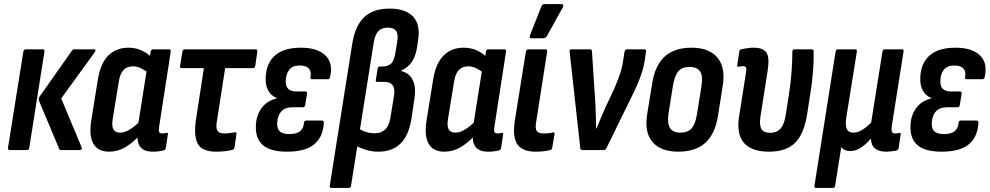

<svg xmlns="http://www.w3.org/2000/svg" viewBox="-20 -733 4839 938"><path d="M279 0Q271 0 269 -6L170 -242Q167 -250 172 -259L331 -485Q336 -492 343 -492H439Q452 -492 443 -478L279 -252L379 -13Q381 -8 379 -4Q377 0 371 0ZM28 0Q18 0 19 -11L94 -480Q96 -492 106 -492H190Q199 -492 197 -480L123 -11Q122 0 112 0Z M513 8Q458 8 436 -31Q414 -70 426 -145L458 -344Q471 -424 509.5 -462Q548 -500 608 -500Q642 -500 671 -487Q700 -474 721 -452L707 -374Q689 -390 669 -399.5Q649 -409 631 -409Q601 -409 583.5 -391Q566 -373 560 -332L531 -154Q525 -119 533.5 -102Q542 -85 567 -85Q589 -85 614.5 -100.5Q640 -116 671 -148V-80Q631 -37 593.5 -14.5Q556 8 513 8ZM726 8Q684 8 665.5 -15Q647 -38 654 -85L657 -104L654 -119L700 -410L710 -439L716 -480Q718 -492 727 -492H806Q816 -492 814 -480L758 -118Q754 -96 757.5 -88.5Q761 -81 773 -81Q779 -81 784.5 -82Q790 -83 795 -84Q802 -85 800 -76L790 -10Q789 0 778 2Q766 5 753 6.5Q740 8 726 8Z M1035 8Q994 8 969.5 -6.5Q945 -21 937 -55.5Q929 -90 937 -146L976 -400H868Q858 -400 860 -411L871 -481Q874 -492 882 -492H1229Q1239 -492 1237 -480L1227 -411Q1225 -400 1215 -400H1080L1039 -137Q1034 -106 1043 -93.5Q1052 -81 1075 -81Q1089 -81 1103.5 -83Q1118 -85 1128 -87Q1137 -88 1135 -78L1126 -13Q1124 -4 1116 -1Q1101 3 1080.5 5.5Q1060 8 1035 8Z M1382 8Q1302 8 1265 -23.5Q1228 -55 1230 -117Q1231 -168 1257.5 -204.5Q1284 -241 1332 -252V-254Q1304 -265 1290 -291.5Q1276 -318 1278 -354Q1280 -423 1323 -461.5Q1366 -500 1450 -500Q1530 -500 1569 -463Q1608 -426 1593 -358Q1591 -346 1582 -346H1504Q1495 -346 1497 -357Q1502 -384 1488.5 -398.5Q1475 -413 1444 -413Q1409 -413 1393 -392Q1377 -371 1376 -338Q1375 -312 1388 -299Q1401 -286 1429 -286H1471Q1482 -286 1480 -275L1471 -220Q1469 -209 1460 -209H1411Q1373 -209 1354.5 -189Q1336 -169 1334 -132Q1333 -104 1347 -91Q1361 -78 1393 -78Q1428 -78 1445.5 -91.5Q1463 -105 1465 -133Q1466 -144 1476 -144H1553Q1563 -144 1562 -132Q1558 -63 1514.5 -27.5Q1471 8 1382 8Z M1599 185Q1589 185 1591 174L1701 -520Q1715 -607 1759 -649Q1803 -691 1884 -691Q1960 -691 1997 -653Q2034 -615 2023 -540L2018 -505Q2011 -458 1991.5 -430Q1972 -402 1940 -388V-386Q1980 -376 1996.5 -342Q2013 -308 2005 -254L1990 -153Q1977 -71 1936.5 -31.5Q1896 8 1828 8Q1796 8 1767.5 -1Q1739 -10 1716 -22L1730 -107Q1747 -95 1768 -88.5Q1789 -82 1811 -82Q1843 -82 1862.5 -101Q1882 -120 1888 -162L1904 -260Q1911 -298 1899 -315.5Q1887 -333 1857 -333H1823Q1814 -333 1816 -342L1825 -398Q1826 -408 1835 -408H1847Q1877 -408 1892 -423.5Q1907 -439 1913 -484L1920 -526Q1927 -565 1915.5 -581.5Q1904 -598 1874 -598Q1844 -598 1828 -580.5Q1812 -563 1806 -526L1695 174Q1694 185 1683 185Z M2151 8Q2096 8 2074 -31Q2052 -70 2064 -145L2096 -344Q2109 -424 2147.5 -462Q2186 -500 2246 -500Q2280 -500 2309 -487Q2338 -474 2359 -452L2345 -374Q2327 -390 2307 -399.5Q2287 -409 2269 -409Q2239 -409 2221.5 -391Q2204 -373 2198 -332L2169 -154Q2163 -119 2171.5 -102Q2180 -85 2205 -85Q2227 -85 2252.5 -100.5Q2278 -116 2309 -148V-80Q2269 -37 2231.5 -14.5Q2194 8 2151 8ZM2364 8Q2322 8 2303.5 -15Q2285 -38 2292 -85L2295 -104L2292 -119L2338 -410L2348 -439L2354 -480Q2356 -492 2365 -492H2444Q2454 -492 2452 -480L2396 -118Q2392 -96 2395.5 -88.5Q2399 -81 2411 -81Q2417 -81 2422.5 -82Q2428 -83 2433 -84Q2440 -85 2438 -76L2428 -10Q2427 0 2416 2Q2404 5 2391 6.5Q2378 8 2364 8Z M2596 8Q2535 8 2509 -26Q2483 -60 2495 -143L2549 -480Q2551 -492 2561 -492H2645Q2655 -492 2653 -480L2599 -135Q2594 -104 2602.5 -92.5Q2611 -81 2636 -81Q2647 -81 2659 -82Q2671 -83 2681 -86Q2691 -88 2689 -77L2678 -12Q2676 -2 2668 0Q2654 4 2635.5 6Q2617 8 2596 8ZM2575 -546Q2569 -546 2568 -550.5Q2567 -555 2569 -560L2625 -702Q2628 -709 2632.5 -711Q2637 -713 2643 -713H2723Q2730 -713 2731.5 -708.5Q2733 -704 2730 -698L2652 -557Q2646 -546 2633 -546Z M2825 0Q2816 0 2815 -9L2763 -479Q2761 -492 2771 -492H2863Q2872 -492 2872 -482L2889 -220Q2890 -191 2891 -162.5Q2892 -134 2892 -105H2894Q2905 -132 2916.5 -159Q2928 -186 2940 -213L2981 -300Q2991 -324 2999.5 -346Q3008 -368 3014.5 -389.5Q3021 -411 3024 -435L3031 -480Q3034 -492 3043 -492H3128Q3138 -492 3136 -480L3130 -439Q3126 -411 3117 -382.5Q3108 -354 3096 -325.5Q3084 -297 3068 -265L2942 -8Q2938 0 2930 0Z M3294 8Q3208 8 3167.5 -39.5Q3127 -87 3142 -177L3166 -324Q3180 -414 3227.5 -457Q3275 -500 3359 -500Q3443 -500 3484 -452.5Q3525 -405 3511 -315L3488 -169Q3474 -79 3426 -35.5Q3378 8 3294 8ZM3304 -85Q3340 -85 3358.5 -105.5Q3377 -126 3385 -175L3407 -312Q3415 -361 3400.5 -383.5Q3386 -406 3349 -406Q3313 -406 3295 -386Q3277 -366 3268 -317L3246 -179Q3239 -131 3253 -108Q3267 -85 3304 -85Z M3737 8Q3652 8 3614.5 -35Q3577 -78 3591 -165L3624 -376Q3628 -396 3624.5 -403Q3621 -410 3609 -410Q3605 -410 3599.5 -409Q3594 -408 3588 -407Q3580 -406 3582 -416L3592 -482Q3593 -491 3604 -493Q3618 -496 3633 -498Q3648 -500 3662 -500Q3708 -500 3724 -476.5Q3740 -453 3731 -393L3695 -162Q3689 -121 3700 -102.5Q3711 -84 3743 -84Q3774 -84 3792.5 -104Q3811 -124 3818 -168L3833 -263Q3843 -325 3847 -381.5Q3851 -438 3851 -480Q3851 -492 3862 -492H3947Q3955 -492 3955 -481Q3956 -441 3952 -385.5Q3948 -330 3938 -270L3923 -174Q3908 -79 3864.5 -35.5Q3821 8 3737 8Z M3967 185Q3957 185 3959 174L4062 -480Q4064 -492 4074 -492H4159Q4168 -492 4166 -480L4114 -156Q4109 -118 4117.5 -101.5Q4126 -85 4149 -85Q4171 -85 4193 -99Q4215 -113 4236 -134L4291 -480Q4293 -492 4302 -492H4386Q4397 -492 4394 -480L4337 -119Q4334 -96 4337.5 -88.5Q4341 -81 4353 -81Q4359 -81 4364.5 -82Q4370 -83 4374 -84Q4382 -85 4380 -76L4370 -9Q4369 -1 4358 3Q4346 5 4333.5 6.5Q4321 8 4308 8Q4274 8 4255 -7.5Q4236 -23 4235 -55H4234Q4211 -28 4185.5 -11.5Q4160 5 4133 5Q4119 5 4108 0Q4097 -5 4090 -15L4060 174Q4059 185 4049 185Z M4580 8Q4500 8 4463 -23.5Q4426 -55 4428 -117Q4429 -168 4455.5 -204.5Q4482 -241 4530 -252V-254Q4502 -265 4488 -291.5Q4474 -318 4476 -354Q4478 -423 4521 -461.5Q4564 -500 4648 -500Q4728 -500 4767 -463Q4806 -426 4791 -358Q4789 -346 4780 -346H4702Q4693 -346 4695 -357Q4700 -384 4686.5 -398.5Q4673 -413 4642 -413Q4607 -413 4591 -392Q4575 -371 4574 -338Q4573 -312 4586 -299Q4599 -286 4627 -286H4669Q4680 -286 4678 -275L4669 -220Q4667 -209 4658 -209H4609Q4571 -209 4552.5 -189Q4534 -169 4532 -132Q4531 -104 4545 -91Q4559 -78 4591 -78Q4626 -78 4643.5 -91.5Q4661 -105 4663 -133Q4664 -144 4674 -144H4751Q4761 -144 4760 -132Q4756 -63 4712.5 -27.5Q4669 8 4580 8Z"/></svg>

Font: Sofia Sans Condensed
Style: Bold Italic
Weight: 700
Italic angle: -9°
Version: Version 4.100